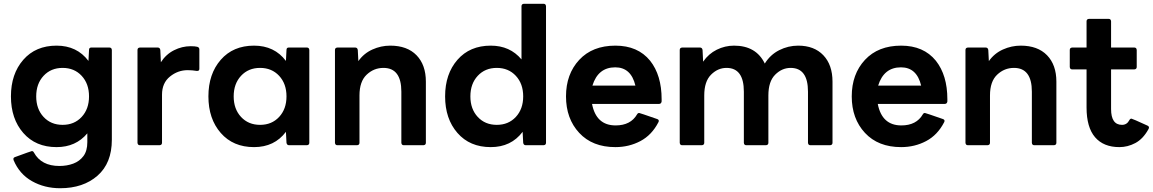

<svg xmlns="http://www.w3.org/2000/svg" viewBox="-20 -770 6113 1018"><path d="M299 228Q216 228 149.5 190.5Q83 153 52 79L51 73Q51 66 59 63Q146 31 149 31Q156 31 160 39Q199 110 295 110Q335 110 368.5 97.5Q402 85 422.5 57.5Q443 30 443 -16V-63Q382 10 280 10Q169 10 103.5 -65Q38 -140 38 -259Q38 -378 103.5 -453Q169 -528 280 -528Q388 -528 449 -447L452 -505Q452 -518 464 -518H560Q572 -518 573 -505V-29Q573 95 497 161.5Q421 228 299 228ZM312 -108Q374 -108 413 -150Q452 -192 452 -259Q452 -326 413 -368Q374 -410 312 -410Q250 -410 211 -368Q172 -326 172 -259Q172 -192 211 -150Q250 -108 312 -108Z M826 0H722Q710 0 709 -13V-505Q709 -517 722 -518H816Q828 -518 830 -505L833 -440Q860 -482 902.5 -503.5Q945 -525 991 -525Q1014 -525 1025.5 -522Q1037 -519 1037 -508V-405Q1037 -394 1026 -394H1023Q999 -398 975 -398Q923 -398 881 -364Q839 -330 839 -268V-13Q839 -1 826 0Z M1327 10Q1216 10 1150.5 -65Q1085 -140 1085 -259Q1085 -378 1150.5 -453Q1216 -528 1327 -528Q1435 -528 1496 -447L1499 -505Q1499 -518 1511 -518H1607Q1619 -518 1620 -505V-13Q1620 -1 1607 0H1513Q1501 0 1499 -13L1496 -71Q1435 10 1327 10ZM1359 -108Q1421 -108 1460 -150Q1499 -192 1499 -259Q1499 -326 1460 -368Q1421 -410 1359 -410Q1297 -410 1258 -368Q1219 -326 1219 -259Q1219 -192 1258 -150Q1297 -108 1359 -108Z M2225 0H2121Q2109 0 2108 -13V-284Q2108 -410 2013 -410Q1962 -410 1924 -374Q1886 -338 1886 -264V-13Q1886 -1 1873 0H1769Q1757 0 1756 -13V-505Q1756 -517 1769 -518H1863Q1875 -518 1877 -505L1880 -446Q1909 -487 1954.5 -507.5Q2000 -528 2049 -528Q2139 -528 2188.5 -477Q2238 -426 2238 -337V-13Q2238 -1 2225 0Z M2582 10Q2471 10 2405.5 -65Q2340 -140 2340 -259Q2340 -378 2405.5 -453Q2471 -528 2582 -528Q2684 -528 2745 -455V-737Q2745 -749 2758 -750H2862Q2874 -750 2875 -737V-13Q2875 -1 2862 0H2768Q2756 0 2754 -13L2751 -71Q2690 10 2582 10ZM2614 -108Q2676 -108 2715 -150Q2754 -192 2754 -259Q2754 -326 2715 -368Q2676 -410 2614 -410Q2552 -410 2513 -368Q2474 -326 2474 -259Q2474 -192 2513 -150Q2552 -108 2614 -108Z M3243 10Q3121 10 3051 -65.5Q2981 -141 2981 -259Q2981 -377 3051 -452.5Q3121 -528 3243 -528Q3362 -528 3427 -448Q3488 -371 3488 -244V-232Q3486 -219 3474 -219H3119Q3141 -105 3244 -105Q3324 -105 3358 -164Q3362 -171 3369 -171Q3372 -171 3464 -139Q3473 -136 3473 -129Q3473 -126 3471 -122Q3436 -54 3375.5 -22Q3315 10 3243 10ZM3349 -316Q3326 -413 3242 -413Q3151 -413 3121 -316Z M4381 0H4277Q4265 0 4264 -13V-284Q4264 -410 4172 -410Q4126 -410 4090 -374Q4054 -338 4054 -264V-13Q4054 -1 4041 0H3937Q3925 0 3924 -13V-284Q3924 -410 3832 -410Q3786 -410 3750 -374Q3714 -338 3714 -264V-13Q3714 -1 3701 0H3597Q3585 0 3584 -13V-505Q3584 -517 3597 -518H3691Q3703 -518 3705 -505L3708 -443Q3737 -485 3780.5 -506.5Q3824 -528 3872 -528Q3989 -528 4035 -433Q4064 -480 4111.5 -504Q4159 -528 4212 -528Q4297 -528 4345.5 -477Q4394 -426 4394 -337V-13Q4394 -1 4381 0Z M4758 10Q4636 10 4566 -65.5Q4496 -141 4496 -259Q4496 -377 4566 -452.5Q4636 -528 4758 -528Q4877 -528 4942 -448Q5003 -371 5003 -244V-232Q5001 -219 4989 -219H4634Q4656 -105 4759 -105Q4839 -105 4873 -164Q4877 -171 4884 -171Q4887 -171 4979 -139Q4988 -136 4988 -129Q4988 -126 4986 -122Q4951 -54 4890.5 -22Q4830 10 4758 10ZM4864 -316Q4841 -413 4757 -413Q4666 -413 4636 -316Z M5568 0H5464Q5452 0 5451 -13V-284Q5451 -410 5356 -410Q5305 -410 5267 -374Q5229 -338 5229 -264V-13Q5229 -1 5216 0H5112Q5100 0 5099 -13V-505Q5099 -517 5112 -518H5206Q5218 -518 5220 -505L5223 -446Q5252 -487 5297.5 -507.5Q5343 -528 5392 -528Q5482 -528 5531.5 -477Q5581 -426 5581 -337V-13Q5581 -1 5568 0Z M5915 10Q5831 10 5786 -42.5Q5741 -95 5741 -200V-402H5665Q5653 -402 5652 -415V-505Q5652 -517 5665 -518H5741V-657Q5741 -669 5754 -670H5858Q5870 -670 5871 -657V-518H5994Q6006 -518 6007 -505V-415Q6007 -403 5994 -402H5871V-192Q5871 -108 5929 -108Q5955 -108 5968 -133Q5972 -141 5979 -141Q5983 -141 6064 -104Q6072 -100 6072 -94Q6072 -89 6068 -83Q6040 -33 5999.5 -11.5Q5959 10 5915 10Z"/></svg>

Font: YamahaIndonesia935. App
Style: Bold
Weight: 700
Designer: Dalton Maag Ltd
Foundry: Dalton Maag Ltd
Version: Version 1.002; January 01, 2024; Regular/Italic